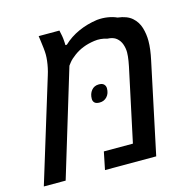

<svg xmlns="http://www.w3.org/2000/svg" viewBox="-116 -733 833 829"><g transform="rotate(-15 300.5 -318.0)"><path d="M-20 0 120.6 -458.5Q125.5 -473.6 128.9 -489.7Q132.3 -505.9 134 -520.8Q135.7 -535.6 135.7 -547.9Q135.7 -559.1 133.8 -576.7Q131.8 -594.2 129.6 -610.4Q127.4 -626.5 126.5 -632.8H219.2Q222.2 -620.1 224.4 -607.9Q226.6 -595.7 227.1 -585Q227.5 -579.6 227.8 -574.7Q228 -569.8 228 -565.4H234.4Q264.2 -593.8 303.2 -611.3Q342.3 -628.9 387.7 -635.3Q412.6 -637.7 435.5 -634Q458.5 -630.4 476.1 -622.1Q517.6 -617.2 539.8 -597.7Q562 -578.1 570.6 -549.6Q579.1 -521 579.1 -490.7Q579.1 -472.7 576.4 -451.4Q573.7 -430.2 568.4 -405.8L482.4 0H253.4L269.5 -79.1H399.4L469.2 -405.8Q471.7 -418 473.4 -428.7Q475.1 -439.5 476.1 -449Q477.1 -458.5 477.1 -466.8Q477.1 -484.9 470.9 -502.7Q464.8 -520.5 450.4 -532.5Q436 -544.4 410.6 -545.4Q381.3 -554.7 352.8 -550.5Q324.2 -546.4 302.2 -537.6Q279.8 -528.8 260.3 -514.4Q240.7 -500 231 -487.3L221.7 -475.1L77.6 0ZM307.1 -287.6Q291.5 -287.6 284.7 -294.2Q277.8 -300.8 277.8 -311.5Q277.8 -334 290 -349.1Q302.2 -364.3 323.2 -364.3Q338.9 -364.3 345.9 -356.9Q353 -349.6 353 -338.9Q353 -315.9 340.1 -301.8Q327.1 -287.6 307.1 -287.6Z"/></g></svg>

Font: Open Sans Medium
Style: Italic
Weight: 500
Italic angle: -12°
Designer: Monotype Design Team
Foundry: Monotype Imaging Inc.
Version: Version 3.000